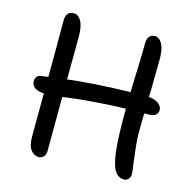

<svg xmlns="http://www.w3.org/2000/svg" viewBox="-105 -816 943 935"><g transform="rotate(15 366.0 -348.5)"><path d="M600 10Q569 10 551.5 -18.5Q534 -47 526.5 -113.5Q519 -180 519 -293Q519 -368 521 -435Q523 -502 525 -558.5Q527 -615 527 -657Q527 -681 537.5 -692.5Q548 -704 564 -704Q587 -704 601.5 -678Q616 -652 616 -602Q616 -541 614.5 -473.5Q613 -406 611.5 -343.5Q610 -281 610 -233Q610 -202 613 -171.5Q616 -141 620 -109Q624 -77 629 -39Q633 -16 623.5 -3Q614 10 600 10ZM169 12Q147 12 129.5 -9.5Q112 -31 113 -84Q113 -136 113.5 -186.5Q114 -237 114 -289.5Q114 -342 114.5 -399Q115 -456 115 -521Q115 -586 115 -662Q115 -685 125 -697Q135 -709 155 -709Q177 -709 192 -683.5Q207 -658 207 -604Q207 -522 206 -442Q205 -362 205 -287.5Q205 -213 204.5 -147Q204 -81 204 -27Q204 -10 194 1Q184 12 169 12ZM124 -294Q96 -294 80 -300.5Q64 -307 57.5 -317.5Q51 -328 51 -340Q51 -351 57.5 -361Q64 -371 83 -373Q173 -387 258 -395Q343 -403 428 -406.5Q513 -410 599 -410Q628 -410 645.5 -402.5Q663 -395 671.5 -384Q680 -373 680 -362Q680 -346 668.5 -336.5Q657 -327 637 -327Q516 -327 430 -322Q344 -317 285.5 -310.5Q227 -304 189 -299Q151 -294 124 -294Z"/></g></svg>

Font: Shantell Sans Light
Style: Regular
Weight: 400
Version: Version 1.011;[c5ecc13dd]